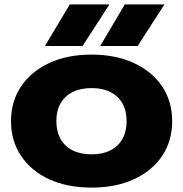

<svg xmlns="http://www.w3.org/2000/svg" viewBox="-20 -836 832 872"><path d="M396 16Q286 16 204 -21.5Q122 -59 76 -127.5Q30 -196 30 -285Q30 -376 76 -444Q122 -512 204 -550Q286 -588 396 -588Q505 -588 587.5 -550Q670 -512 716 -444Q762 -376 762 -285Q762 -196 716 -127.5Q670 -59 587.5 -21.5Q505 16 396 16ZM396 -135Q446 -135 481.5 -153Q517 -171 536 -205Q555 -239 555 -285Q555 -333 536 -366.5Q517 -400 481.5 -418Q446 -436 396 -436Q346 -436 310 -418Q274 -400 255 -366.5Q236 -333 236 -286Q236 -239 255 -205Q274 -171 310 -153Q346 -135 396 -135ZM297 -816H477L355 -627H184ZM547 -816H727L605 -627H435Z"/></svg>

Font: Unbounded
Style: Bold
Weight: 700
Designer: Luke Prowse, Jean-Baptiste Morizot, Fátima Lázaro, Florian Runge
Foundry: NaN
Version: Version 1.700